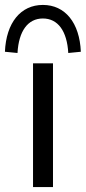

<svg xmlns="http://www.w3.org/2000/svg" viewBox="-55 -759 348 779"><path d="M79 0H160V-502H79ZM-35 -549 16 -544C21 -633 58 -684 119 -684C180 -684 217 -633 222 -544L273 -549C268 -667 209 -739 119 -739C29 -739 -30 -667 -35 -549Z"/></svg>

Font: Poppy and Pepper
Style: Regular
Weight: 400
Designer: Thy Ha
Foundry: Thy Ha
Version: Version 0.001;Glyphs 3.2 (3227)